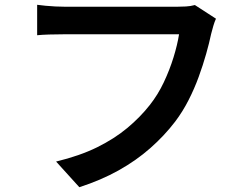

<svg xmlns="http://www.w3.org/2000/svg" viewBox="-20 -743 1040 801"><path d="M881 -665Q875 -652 870 -635Q865 -618 861 -602Q853 -564 840 -518Q827 -472 809 -422.5Q791 -373 766.5 -325Q742 -277 711 -236Q666 -177 607 -125Q548 -73 474.5 -32Q401 9 311 38L214 -69Q313 -93 385 -128.5Q457 -164 511 -209Q565 -254 605 -305Q639 -348 663.5 -400Q688 -452 704 -504Q720 -556 727 -600Q712 -600 676 -600Q640 -600 592 -600Q544 -600 491.5 -600Q439 -600 390 -600Q341 -600 303 -600Q265 -600 248 -600Q215 -600 184.5 -599Q154 -598 135 -596V-723Q150 -721 170 -719Q190 -717 211 -716Q232 -715 248 -715Q263 -715 293 -715Q323 -715 363 -715Q403 -715 447.5 -715Q492 -715 535.5 -715Q579 -715 617.5 -715Q656 -715 683.5 -715Q711 -715 722 -715Q736 -715 755.5 -716Q775 -717 793 -722Z"/></svg>

Font: Noto Sans KR SemiBold
Style: Regular
Weight: 600
Designer: Ryoko NISHIZUKA  (kana, bopomofo & ideographs); Paul D. Hunt (Latin, Greek & Cyrillic); Sandoll Communications , Soo-you
Foundry: Adobe
Version: Version 2.004-H2;hotconv 1.0.118;makeotfexe 2.5.65603